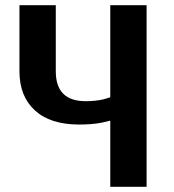

<svg xmlns="http://www.w3.org/2000/svg" viewBox="-20 -720 670 740"><path d="M405 0V-255L371 -247Q334 -240 285 -240Q174 -240 114.5 -294.5Q55 -349 55 -445V-700H195V-445Q195 -330 310 -330Q348 -330 378 -337Q380 -338 390 -340.5Q400 -343 405 -345V-700H545V0Z"/></svg>

Font: Scada
Style: Bold
Weight: 700
Designer: Jovanny Lemonad
Foundry: Jovanny Lemonad
Version: Version 4.100;PS 004.100;hotconv 1.0.88;makeotf.lib2.5.64775